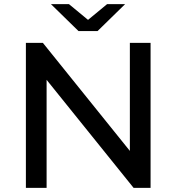

<svg xmlns="http://www.w3.org/2000/svg" viewBox="-20 -907 852 927"><path d="M105 0V-700H187L650 -125H607V-700H707V0H625L162 -575H205V0ZM359 -757 226 -887H313L445 -778H365L497 -887H584L451 -757Z"/></svg>

Font: MOST Montserrat Medium
Style: Regular
Weight: 500
Designer: Julieta Ulanovsky
Foundry: Julieta Ulanovsky
Version: Version 8.000;March 11, 2024;FontCreator 15.0.0.2926 64-bit